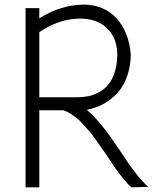

<svg xmlns="http://www.w3.org/2000/svg" viewBox="-20 -805 679 825"><path d="M148.9 0H89.8V-770H148.9V-726.1Q240.2 -783.7 337.9 -785.2Q426.3 -785.2 480.5 -726.3Q534.7 -667.5 542 -568.8Q541 -524.9 529.8 -488.3Q518.6 -451.7 500.7 -426Q482.9 -400.4 458.3 -380.9Q433.6 -361.3 407.7 -350.1Q381.8 -338.9 353 -333Q378.4 -312 405.5 -280Q432.6 -248 448.7 -225.3Q464.8 -202.6 493.2 -161.1Q521.5 -118.2 534.2 -99.9Q546.9 -81.5 571 -51.3Q595.2 -21 617.2 -2Q599.6 -2 580.1 -1Q560.5 0 544.9 0Q529.8 -12.7 510.3 -36.6Q490.7 -60.5 476.3 -81.3Q461.9 -102.1 438 -138.2Q419.4 -165 412.8 -174.6Q406.2 -184.1 388.9 -208.3Q371.6 -232.4 362.3 -242.9Q353 -253.4 336.9 -271.2Q320.8 -289.1 308.8 -298.3Q296.9 -307.6 281.7 -317.1Q266.6 -326.7 252 -331.1H148.9ZM316.9 -387.2Q340.8 -387.7 362.5 -392.3Q384.3 -397 407 -409.7Q429.7 -422.4 446 -442.1Q462.4 -461.9 472.9 -494.6Q483.4 -527.3 483.9 -569.8Q483.9 -640.1 440.9 -682.6Q397.9 -725.1 324.2 -725.1Q235.4 -725.1 148.9 -667V-387.2Z"/></svg>

Font: Junction Light
Style: Regular
Weight: 300
Designer: Caroline Hadilaksono
Foundry: Caroline Hadilaksono
Version: Version 1.002